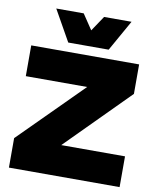

<svg xmlns="http://www.w3.org/2000/svg" viewBox="-94 -948 826 1020"><g transform="rotate(10 318.5 -438.0)"><path d="M622 -166V0H25V-159L360 -494H29V-660H611V-501L278 -166ZM438 -709H220L126 -876H274L329 -794L384 -876H532Z"/></g></svg>

Font: Work Sans Black
Style: Regular
Weight: 900
Designer: Wei Huang
Foundry: Wei Huang
Version: Version 1.500